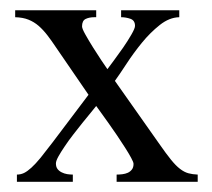

<svg xmlns="http://www.w3.org/2000/svg" viewBox="-20 -357 417 377"><path d="M209 0V-14.2Q214.4 -14.2 220.2 -14.9Q226.1 -15.6 231 -17.8Q235.8 -20 239 -24.2Q242.2 -28.3 242.2 -35.2Q242.2 -38.6 237.5 -47.1Q232.9 -55.7 225.6 -67.1Q218.3 -78.6 209.7 -91.3Q201.2 -104 192.9 -115.5Q184.6 -127 178.2 -136Q171.9 -145 168.9 -148.9Q165.5 -144.5 158.2 -135.7Q150.9 -127 142.1 -116Q133.3 -105 124 -93Q114.7 -81.1 107.2 -69.8Q99.6 -58.6 94.7 -49.8Q89.8 -41 89.8 -36.1Q89.8 -29.3 93 -25.1Q96.2 -21 101.1 -18.6Q106 -16.1 111.8 -15.1Q117.7 -14.2 123 -14.2V0H13.2V-14.2Q20.5 -14.2 27.1 -17.3Q33.7 -20.5 41.7 -27.8Q49.8 -35.2 59.6 -47.1Q69.3 -59.1 83 -77.1L153.8 -170.9L89.8 -264.2Q81.1 -277.3 73 -287.8Q64.9 -298.3 55.9 -306.2Q46.9 -314 35.9 -318.4Q24.9 -322.8 9.8 -323.2V-336.9H168.9V-323.2H165Q155.3 -323.2 148.2 -319.8Q141.1 -316.4 141.1 -305.2Q141.1 -300.8 147.7 -289.1Q154.3 -277.3 162.8 -263.7Q171.4 -250 179.4 -238Q187.5 -226.1 190.9 -221.2Q194.3 -226.1 203.4 -238Q212.4 -250 221.7 -263.4Q231 -276.9 238 -289.1Q245.1 -301.3 245.1 -306.2Q245.1 -316.9 236.1 -320.1Q227.1 -323.2 217.8 -323.2V-336.9H332V-323.2Q312.5 -322.8 293.7 -307.9Q274.9 -293 258.5 -272.9Q242.2 -252.9 228.5 -231.9Q214.8 -210.9 205.6 -198.2L293 -74.2Q306.2 -55.2 315.7 -43.5Q325.2 -31.7 333.5 -25.4Q341.8 -19 349.9 -16.8Q357.9 -14.6 368.2 -14.2V0Z"/></svg>

Font: Scheherazade
Style: Regular
Weight: 400
Designer: SIL International
Foundry: SIL International
Version: Version 2.100 (build 932/914)